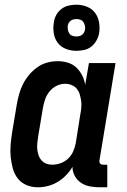

<svg xmlns="http://www.w3.org/2000/svg" viewBox="-20 -788 540 816"><path d="M141 8Q115 8 92.5 -1.5Q70 -11 55.5 -29.5Q41 -48 34.5 -72Q28 -96 25.5 -120.5Q23 -145 25 -171Q27 -197 31 -222L51 -342Q55 -365 61 -387Q67 -409 77.5 -430Q88 -451 103.5 -469.5Q119 -488 138.5 -502Q158 -516 180.5 -522Q203 -528 225 -528Q248 -528 269 -521.5Q290 -515 305 -500.5Q320 -486 329.5 -467Q339 -448 342 -427L358 -520H471L403 -108Q402 -104 402.5 -100Q403 -96 405.5 -93Q408 -90 411.5 -89Q415 -88 419 -88H436V8H403Q382 8 361.5 4Q341 0 324.5 -11Q308 -22 298 -40Q288 -58 288 -79Q277 -60 260.5 -43Q244 -26 224.5 -14.5Q205 -3 183.5 2.5Q162 8 141 8ZM202 -88Q220 -88 238 -94.5Q256 -101 270 -114.5Q284 -128 291.5 -145.5Q299 -163 302 -180L321 -300Q324 -315 325.5 -330Q327 -345 325 -359Q323 -373 319 -386.5Q315 -400 306.5 -410.5Q298 -421 284.5 -426.5Q271 -432 257 -432Q238 -432 220 -423Q202 -414 189.5 -398Q177 -382 171 -363.5Q165 -345 162 -327L142 -207Q140 -193 138.5 -179.5Q137 -166 138.5 -153Q140 -140 144 -128Q148 -116 156.5 -106.5Q165 -97 177 -92.5Q189 -88 202 -88ZM304 -572Q281 -572 259.5 -580.5Q238 -589 225 -606.5Q212 -624 208.5 -647Q205 -670 209 -694Q211 -710 219.5 -725Q228 -740 242 -750.5Q256 -761 272.5 -764.5Q289 -768 305 -768Q328 -768 349.5 -759.5Q371 -751 384 -733.5Q397 -716 401 -693Q405 -670 401 -646Q398 -630 389.5 -615Q381 -600 367.5 -589.5Q354 -579 337 -575.5Q320 -572 304 -572ZM305 -633Q311 -633 317 -634.5Q323 -636 328 -639.5Q333 -643 336.5 -649Q340 -655 341 -661Q343 -670 341 -678.5Q339 -687 334.5 -694Q330 -701 322 -704Q314 -707 305 -707Q299 -707 292.5 -705.5Q286 -704 281 -700.5Q276 -697 272.5 -691Q269 -685 268 -679Q267 -670 268.5 -661.5Q270 -653 274.5 -646Q279 -639 287.5 -636Q296 -633 305 -633Z"/></svg>

Font: Iosevka Web
Style: Bold Italic
Weight: 700
Italic angle: -9°
Monospace: yes
Designer: Belleve Invis
Foundry: Belleve Invis
Version: Version 28.0.3; ttfautohint (v1.8.3)